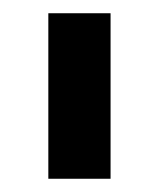

<svg xmlns="http://www.w3.org/2000/svg" viewBox="-20 -720 240 290"><path d="M53 -700H147V-450H53Z"/></svg>

Font: PT Root UI Web Medium
Style: Regular
Weight: 500
Designer: Vitaly Kuzmin
Foundry: ParaType Ltd.
Version: Version 1.001W